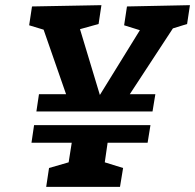

<svg xmlns="http://www.w3.org/2000/svg" viewBox="-20 -724 756 744"><path d="M716 -704 705 -631 650 -614 483 -359H582L571 -292H121L131 -359H236L149 -609L93 -626L104 -699L373 -704L362 -631L290 -611L367 -356L522 -607L461 -626L472 -699ZM258 -171H102L112 -239H563L552 -171H397L386 -95L457 -73L445 0H159L170 -73L246 -95Z"/></svg>

Font: Bitter Pro
Style: Bold Italic
Weight: 700
Italic angle: -9°
Designer: Sol Matas, and Bitter project Authors
Foundry: Sol Matas
Version: Version 1.010